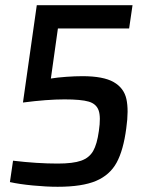

<svg xmlns="http://www.w3.org/2000/svg" viewBox="-20 -708 574 736"><path d="M201 -81Q260 -81 291 -92Q322 -103 337 -129Q352 -155 359 -206Q367 -260 358 -285Q349 -310 320 -318.5Q291 -327 227 -327Q161 -327 68 -315L121 -688H488L475 -599H202L175 -407Q199 -411 233.5 -413.5Q268 -416 296 -416Q376 -416 415.5 -393.5Q455 -371 464.5 -328.5Q474 -286 464 -216Q453 -132 427 -84.5Q401 -37 348 -14.5Q295 8 201 8Q158 8 106 3Q54 -2 18 -10L30 -92Q122 -81 201 -81Z"/></svg>

Font: Assailand Medium
Style: Italic
Weight: 500
Italic angle: -8°
Designer: Hector Gatti with collaboration of the Omnibus-Type team
Foundry: Omnibus-Type
Version: Version 0.072;October 19, 2019;FontCreator 12.0.0.2547 64-bi